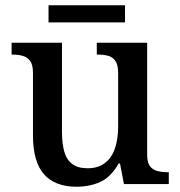

<svg xmlns="http://www.w3.org/2000/svg" viewBox="-20 -698 684 728"><path d="M270 10Q189 10 147 -37Q105 -84 105 -186V-422Q105 -452 94.5 -466.5Q84 -481 67 -486Q50 -491 27 -491H24V-536H215V-198Q215 -155 223.5 -124Q232 -93 253.5 -76.5Q275 -60 312 -60Q352 -60 378 -80Q404 -100 416 -136Q428 -172 428 -219V-421Q428 -452 417.5 -467Q407 -482 390 -486.5Q373 -491 351 -491H347V-536H538V-111Q538 -82 548.5 -68Q559 -54 577 -49.5Q595 -45 616 -45H620V0H450L435 -78H430Q400 -26 360 -8Q320 10 270 10ZM164 -613V-678H454V-613Z"/></svg>

Font: Noto Serif Khmer Medium
Style: Regular
Weight: 500
Version: Version 2.003